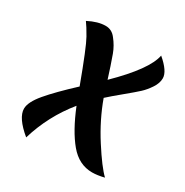

<svg xmlns="http://www.w3.org/2000/svg" viewBox="-149 -718 854 884"><g transform="rotate(30 277.5 -276.5)"><path d="M451 30Q381 30 330.5 -30.5Q280 -91 236 -200Q148 -92 108 42Q33 -20 33 -68Q33 -103 76.5 -154.5Q120 -206 204 -284Q140 -457 116.5 -498.5Q93 -540 78 -560Q128 -586 169 -586Q202 -586 223 -558Q248 -527 261 -491.5Q274 -456 280.5 -435.5Q287 -415 300 -375Q443 -515 458 -595Q517 -545 517 -508Q517 -482 499 -455Q481 -428 461 -409.5Q441 -391 395.5 -353.5Q350 -316 326 -294Q361 -197 420 -105Q479 -13 515 21Q479 30 451 30Z"/></g></svg>

Font: Merienda One
Style: Regular
Weight: 400
Designer: Eduardo Rodriguez Tunni
Foundry: Eduardo Rodriguez Tunni
Version: Version 1.001